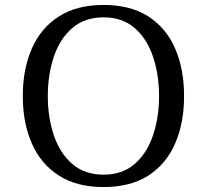

<svg xmlns="http://www.w3.org/2000/svg" viewBox="-20 -740 835 775"><path d="M398 15Q290 15 217.5 -31.5Q145 -78 108.5 -161Q72 -244 72 -352Q72 -461 108.5 -544Q145 -627 217.5 -673.5Q290 -720 398 -720Q507 -720 579 -673.5Q651 -627 687 -544Q723 -461 723 -352Q723 -244 687 -161Q651 -78 579 -31.5Q507 15 398 15ZM398 -35Q474 -35 523.5 -78Q573 -121 597.5 -193.5Q622 -266 622 -352Q622 -439 597.5 -511.5Q573 -584 523.5 -627Q474 -670 398 -670Q322 -670 272 -627Q222 -584 197.5 -511.5Q173 -439 173 -352Q173 -266 197.5 -193.5Q222 -121 272 -78Q322 -35 398 -35Z"/></svg>

Font: Andada Pro
Style: Regular
Weight: 400
Designer: Carolina Giovagnoli
Foundry: Huerta Tipografica
Version: Version 3.003